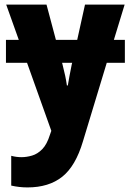

<svg xmlns="http://www.w3.org/2000/svg" viewBox="-20 -573 570 838"><path d="M100 245Q64 245 29 237V107Q51 113 74 113Q96 113 120 106Q144 99 164.5 78Q185 57 198 15L204 -2L98 -299H6V-399H62L7 -553H183L224 -399H317L351 -553H524L477 -399H525V-299H446L342 44Q310 152 251.5 198.5Q193 245 100 245ZM272 -200H276Q279 -219 283.5 -242.5Q288 -266 293 -291L295 -299H251L253 -291Q260 -264 264.5 -242.5Q269 -221 272 -200Z"/></svg>

Font: Noto Sans Mono Condensed Black
Style: Regular
Weight: 900
Width: 3
Designer: Monotype Design Team
Foundry: Monotype Imaging Inc.
Version: Version 2.014